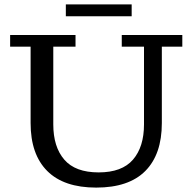

<svg xmlns="http://www.w3.org/2000/svg" viewBox="-20 -841 874 872"><path d="M279 -767V-821H578V-767ZM417 11Q270 11 194.5 -64.5Q119 -140 119 -282V-629H26V-682H323V-629H222V-276Q222 -174 272 -116Q322 -58 428 -58Q534 -58 584 -116Q634 -174 634 -276V-629H533V-682H808V-629H715V-282Q715 -140 640 -64.5Q565 11 417 11Z"/></svg>

Font: Montagu Slab 16pt
Style: Regular
Weight: 400
Designer: Florian Karsten
Foundry: Florian Karsten
Version: Version 1.000; ttfautohint (v1.8.3)